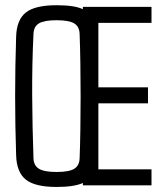

<svg xmlns="http://www.w3.org/2000/svg" viewBox="-20 -724 630 750"><path d="M200.7 6.3Q116.7 6.3 80.8 -22.5Q44.9 -51.3 43 -117.2Q39.1 -235.8 39.1 -348.9Q39.1 -461.9 43 -580.6Q44.9 -646.5 80.8 -675Q116.7 -703.6 200.7 -703.6Q272 -703.6 303.7 -688V-697.3H571.8V-634.8H364.3V-382.8H558.1V-320.3H364.3V-62.5H571.8V0H303.7V-9.3Q270 6.3 200.7 6.3ZM200.7 -52.2Q250 -52.2 270 -64.7Q290 -77.1 291 -105.5Q293 -155.3 293.9 -217.5Q294.9 -279.8 294.9 -346.4Q294.9 -413.1 293.9 -476.6Q293 -540 291 -591.8Q290 -620.6 269.5 -632.8Q249 -645 200.7 -645Q152.8 -645 132.3 -632.8Q111.8 -620.6 110.8 -591.8Q105 -473.6 105.7 -350.6Q106.4 -227.5 110.8 -105.5Q111.8 -77.1 132.3 -64.7Q152.8 -52.2 200.7 -52.2Z"/></svg>

Font: Agdasima
Style: Regular
Weight: 400
Width: 3
Designer: The DocRepair Project, Patric King
Foundry: Google
Version: Version 2.002